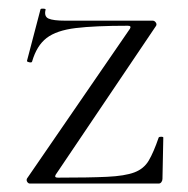

<svg xmlns="http://www.w3.org/2000/svg" viewBox="-20 -435 445 455"><path d="M44 -12 288 -367Q292 -374 283 -374Q205 -374 159.5 -368.5Q114 -363 90.5 -345Q67 -327 56 -289Q55 -286 49 -287.5Q43 -289 44 -291L76 -413Q77 -415 83 -414.5Q89 -414 88 -412Q84 -396 95 -391Q106 -386 135 -386Q170 -386 221 -386Q272 -386 342 -386Q346 -386 349 -382Q352 -378 350 -374L112 -21Q108 -14 117 -14Q191 -14 233.5 -16Q276 -18 298.5 -26.5Q321 -35 332.5 -54.5Q344 -74 356 -109Q357 -111 362 -111Q367 -111 367 -109L365 -11Q365 -7 362.5 -3.5Q360 0 356 0Q309 0 257.5 0Q206 0 153.5 0Q101 0 51 0Q47 0 44.5 -4Q42 -8 44 -12Z"/></svg>

Font: Cormorant Infant Light Light
Style: Regular
Weight: 300
Version: Version 4.001